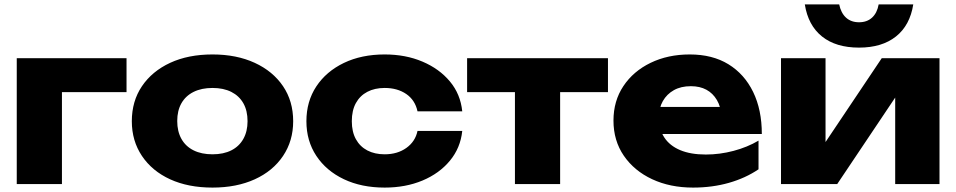

<svg xmlns="http://www.w3.org/2000/svg" viewBox="-20 -835 4339 871"><path d="M554 -571V-417H167L261 -511V0H56V-571Z M944 16Q834 16 752 -21.5Q670 -59 624 -127.5Q578 -196 578 -285Q578 -376 624 -444Q670 -512 752 -550Q834 -588 944 -588Q1053 -588 1135.5 -550Q1218 -512 1264 -444Q1310 -376 1310 -285Q1310 -196 1264 -127.5Q1218 -59 1135.5 -21.5Q1053 16 944 16ZM944 -135Q994 -135 1029.5 -153Q1065 -171 1084 -205Q1103 -239 1103 -285Q1103 -333 1084 -366.5Q1065 -400 1029.5 -418Q994 -436 944 -436Q894 -436 858 -418Q822 -400 803 -366.5Q784 -333 784 -286Q784 -239 803 -205Q822 -171 858 -153Q894 -135 944 -135Z M2077 -241Q2069 -164 2021 -106Q1973 -48 1896.5 -16Q1820 16 1725 16Q1620 16 1540 -22Q1460 -60 1415 -128Q1370 -196 1370 -285Q1370 -375 1415 -443Q1460 -511 1540 -549.5Q1620 -588 1725 -588Q1820 -588 1896.5 -555.5Q1973 -523 2021 -465.5Q2069 -408 2077 -330H1874Q1863 -381 1823 -408.5Q1783 -436 1725 -436Q1680 -436 1646.5 -418.5Q1613 -401 1594.5 -367.5Q1576 -334 1576 -285Q1576 -237 1594.5 -203.5Q1613 -170 1646.5 -152.5Q1680 -135 1725 -135Q1783 -135 1823.5 -164Q1864 -193 1874 -241Z M2316 -501H2521V0H2316ZM2099 -571H2738V-417H2099Z M3124 16Q3020 16 2938.5 -22Q2857 -60 2810 -128.5Q2763 -197 2763 -288Q2763 -377 2808 -444.5Q2853 -512 2931.5 -550Q3010 -588 3109 -588Q3212 -588 3284.5 -543.5Q3357 -499 3396.5 -418Q3436 -337 3436 -227H2928V-350H3321L3254 -307Q3250 -351 3232 -381.5Q3214 -412 3184.5 -428Q3155 -444 3114 -444Q3069 -444 3037 -426Q3005 -408 2987 -376.5Q2969 -345 2969 -303Q2969 -249 2993.5 -211.5Q3018 -174 3065.5 -154Q3113 -134 3182 -134Q3245 -134 3307.5 -150.5Q3370 -167 3421 -197V-67Q3362 -27 3286.5 -5.5Q3211 16 3124 16Z M3523 0V-571H3725V-111L3681 -125L3980 -571H4242V0H4041V-473L4085 -458L3778 0ZM3877 -619Q3772 -619 3709 -669.5Q3646 -720 3631 -815H3787Q3795 -776 3818 -755Q3841 -734 3877 -734Q3913 -734 3936 -755Q3959 -776 3966 -815H4123Q4108 -720 4044.5 -669.5Q3981 -619 3877 -619Z"/></svg>

Font: Unbounded
Style: Bold
Weight: 700
Designer: Luke Prowse, Jean-Baptiste Morizot, Fátima Lázaro, Florian Runge
Foundry: NaN
Version: Version 1.700